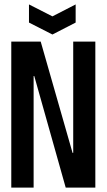

<svg xmlns="http://www.w3.org/2000/svg" viewBox="-20 -848 482 868"><path d="M31 0V-660H164L308 -157H311V-660H411V0H277L135 -504H132V0ZM111 -828 217 -774 322 -828V-746L217 -692L111 -746Z"/></svg>

Font: Bricolage Grotesque 96pt Condensed Medium
Style: Regular
Weight: 500
Width: 3
Designer: Mathieu Triay
Foundry: Atelier Triay
Version: Version 1.001; ttfautohint (v1.8.4.7-5d5b);gftools[0.9.33.de